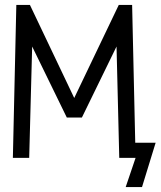

<svg xmlns="http://www.w3.org/2000/svg" viewBox="-20 -638 649 776"><path d="M488 118 528 0H496V-61H609L554 118ZM32 0 46 -618H101L280 -242L460 -618H514L528 0H462L451 -450L311 -163H250L110 -450L98 0Z"/></svg>

Font: Victor Mono Light
Style: Regular
Weight: 300
Monospace: yes
Designer: Rune Bjørnerås
Version: Version 1.561;gftools[0.9.30]